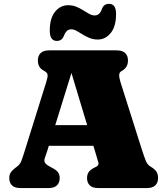

<svg xmlns="http://www.w3.org/2000/svg" viewBox="-20 -956 853 976"><path d="M190.5 -320H502.5V-215H190.5ZM283.5 -51Q283.5 -27.5 269.5 -13.8Q255.5 0 226 0H84.5Q55 0 41 -13.8Q27 -27.5 27 -51Q27 -66.5 33.8 -77.8Q40.5 -89 56 -101L67 -109.5Q76.5 -116.5 82.8 -126.2Q89 -136 100 -171L214.5 -537Q223 -563.5 222 -575.5Q221 -587.5 202 -597Q187 -605 179.8 -618Q172.5 -631 172.5 -649Q172.5 -672.5 186.5 -686.2Q200.5 -700 230 -700H573Q602.5 -700 616.5 -686.2Q630.5 -672.5 630.5 -649Q630.5 -629.5 622.2 -616.5Q614 -603.5 597.5 -594.5Q586.5 -588.5 586 -575.2Q585.5 -562 592 -540L697.5 -207Q712 -161.5 720.5 -140Q729 -118.5 745.5 -109Q767.5 -96 775.5 -83.2Q783.5 -70.5 783.5 -51Q783.5 -27.5 769.5 -13.8Q755.5 0 726 0H480Q450 0 436.2 -13.8Q422.5 -27.5 422.5 -51Q422.5 -69 430.8 -81Q439 -93 455.5 -101.5L471.5 -110Q483.5 -116.5 480.2 -129.2Q477 -142 468.5 -169L336 -609L350 -607L221.5 -193Q214 -169 208.5 -154.8Q203 -140.5 207.8 -130.5Q212.5 -120.5 234.5 -108.5L250.5 -100Q265.5 -92 274.5 -80.8Q283.5 -69.5 283.5 -51ZM477 -755Q454.5 -755 435.2 -762.8Q416 -770.5 399.8 -781Q383.5 -791.5 369.2 -799.2Q355 -807 341.5 -807Q317 -807 304.5 -773Q294.5 -748 269 -748Q233 -748 233 -800Q233 -863.5 260 -896.5Q287 -929.5 326 -929.5Q348.5 -929.5 367.8 -921.8Q387 -914 403.2 -903.5Q419.5 -893 433.8 -885.2Q448 -877.5 461.5 -877.5Q487.5 -877.5 498.5 -912Q508.5 -936.5 534.5 -936.5Q570 -936.5 570 -885Q570 -821.5 542.8 -788.2Q515.5 -755 477 -755Z"/></svg>

Font: Fraunces SuperSoft Wonky
Style: Regular
Weight: 900
Version: Version 1.000;[b76b70a41]